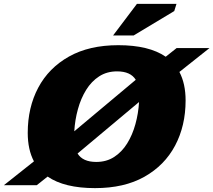

<svg xmlns="http://www.w3.org/2000/svg" viewBox="-66 -955 1100 990"><path d="M891 -437Q891 -306.5 836.8 -204.2Q782.5 -102 678.5 -43.5Q574.5 15 424 15Q266 15 179.5 -44.5L123.5 0H-46L109 -123Q77 -183.5 77 -270Q77 -401 131.2 -503Q185.5 -605 289.8 -663.5Q394 -722 544 -722Q702 -722 788.5 -662.5L844.5 -707H1014L859 -584Q891 -523.5 891 -437ZM537.5 -587Q485 -587 445.2 -561.2Q405.5 -535.5 378.2 -491.5Q351 -447.5 335.8 -392.2Q320.5 -337 317 -278L634 -543.5Q607.5 -587 537.5 -587ZM430.5 -120Q483 -120 522.8 -145.8Q562.5 -171.5 589.8 -215.5Q617 -259.5 632.2 -314.8Q647.5 -370 651 -429L334 -163.5Q360.5 -120 430.5 -120ZM517 -772 640 -935H844L832.5 -898L623 -772Z"/></svg>

Font: Newsreader Caption ExtraBold
Style: Italic
Weight: 800
Italic angle: -17°
Designer: Hugues Gentile
Foundry: Production Type
Version: Version 1.001